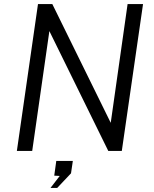

<svg xmlns="http://www.w3.org/2000/svg" viewBox="-20 -743 758 945"><path d="M63 0 167 -723H237.5L525 -138.5L608 -723H684L579.5 0H513L223 -590L138.5 0ZM228.5 182 274 123 247 121.5 257 49H338.5L329.5 110L261.5 182Z"/></svg>

Font: Public Sans Thin Light
Style: Italic
Weight: 300
Italic angle: -8°
Version: Version 2.001